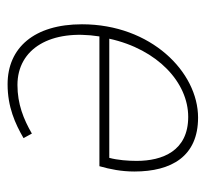

<svg xmlns="http://www.w3.org/2000/svg" viewBox="-38 -492 542 506"><g transform="rotate(-90 233.0 -239.0)"><path d="M176 12C296 12 422 -112 422 -294C422 -420 360 -490 264 -490C204 -490 160 -470 122 -448L134 -426C172 -448 212 -464 262 -464C358 -464 410 -376 390 -248H48C40 -220 34 -190 34 -156C34 -58 74 12 176 12ZM178 -14C88 -14 62 -82 62 -150C62 -172 64 -200 70 -222H384C356 -94 268 -14 178 -14Z"/></g></svg>

Font: Source Sans Pro ExtraLight
Style: Italic
Weight: 200
Italic angle: -11°
Designer: Paul D. Hunt
Foundry: Adobe Systems Incorporated
Version: Version 3.006;hotconv 1.0.111;makeotfexe 2.5.65597